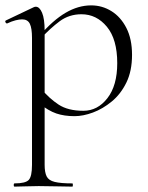

<svg xmlns="http://www.w3.org/2000/svg" viewBox="-21 -419 551 714"><path d="M33 275Q30 275 30 269Q30 263 33 263Q74 263 86 250Q98 237 98 194V-278Q98 -314 90 -330.5Q82 -347 61 -347Q51 -347 37 -343.5Q23 -340 6 -332Q2 -331 -0.5 -336Q-3 -341 1 -343L104 -392Q108 -394 112 -394Q126 -394 135.5 -371.5Q145 -349 145 -305V194Q145 222 152.5 237Q160 252 182.5 257.5Q205 263 248 263Q250 263 250 269Q250 275 248 275Q222 275 190 274Q158 273 123 273Q98 273 74 274Q50 275 33 275ZM256 13Q218 13 188.5 3Q159 -7 124 -35L133 -88Q162 -53 197 -30Q232 -7 289 -7Q342 -7 378.5 -54Q415 -101 415 -184Q415 -273 376.5 -319.5Q338 -366 282 -366Q236 -366 201 -340Q166 -314 133 -278L125 -285Q176 -344 223 -371.5Q270 -399 318 -399Q359 -399 393.5 -377.5Q428 -356 449 -315Q470 -274 470 -215Q470 -155 449 -112Q428 -69 394.5 -41.5Q361 -14 324.5 -0.5Q288 13 256 13Z"/></svg>

Font: Cormorant Garamond Light
Style: Regular
Weight: 300
Designer: Christian Thalmann (Catharsis Fonts)
Foundry: Catharsis Fonts
Version: Version 4.001